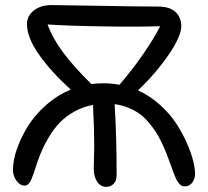

<svg xmlns="http://www.w3.org/2000/svg" viewBox="-20 -725 818 754"><path d="M397.9 8.8Q374.5 8.8 361.3 -11.7Q348.1 -32.2 348.1 -64Q348.1 -74.2 349.1 -105Q350.1 -135.7 350.1 -149.9Q350.1 -220.2 345.2 -313Q305.2 -305.7 271.5 -286.6Q237.8 -267.6 214.4 -243.2Q190.9 -218.8 170.9 -184.8Q150.9 -150.9 138.4 -119.6Q126 -88.4 113.8 -48.8Q106.4 -27.8 102.5 -18.8Q98.6 -9.8 92 -2.9Q85.4 3.9 76.2 3.9Q59.1 3.9 44.9 -15.1Q30.8 -34.2 30.8 -58.1Q30.8 -93.3 45.4 -137Q60.1 -180.7 87.2 -225.6Q114.3 -270.5 159.2 -310.8Q204.1 -351.1 257.8 -373Q179.7 -444.3 132.8 -511Q85.9 -577.6 85.9 -630.9Q85.9 -662.6 112.8 -683.8Q139.6 -705.1 183.1 -705.1Q209 -705.1 375 -702.1Q541 -699.2 602.1 -699.2Q646 -699.2 668.9 -678Q691.9 -656.7 691.9 -622.1Q691.9 -582.5 642.1 -509.8Q592.3 -437 522 -370.1Q568.4 -349.1 607.7 -313.7Q647 -278.3 671.6 -240.7Q696.3 -203.1 713.9 -163.1Q731.4 -123 738.8 -92.3Q746.1 -61.5 746.1 -41Q746.1 -23.9 735.4 -8.5Q724.6 6.8 706.1 6.8Q699.7 6.8 694.6 4.9Q689.5 2.9 684.3 -3.2Q679.2 -9.3 676 -14.2Q672.9 -19 667.7 -31.5Q662.6 -43.9 659.9 -51Q657.2 -58.1 650.9 -76.2Q641.6 -102.1 633.8 -122.1Q626 -142.1 614 -167Q602.1 -191.9 589.8 -210.2Q577.6 -228.5 560.8 -247.8Q543.9 -267.1 525.1 -280Q506.3 -293 481.9 -302.7Q457.5 -312.5 430.2 -315.9Q438 -188 438 -38.1Q438 -14.2 426 -2.7Q414.1 8.8 397.9 8.8ZM386.2 -397.9Q418.9 -397.9 449.2 -392.1Q500.5 -451.7 543.7 -514.6Q586.9 -577.6 608.9 -622.1Q529.3 -619.1 387.2 -621.3Q245.1 -623.5 167 -628.9Q186.5 -574.2 228.8 -517.8Q271 -461.4 338.9 -395Q361.3 -397.9 386.2 -397.9Z"/></svg>

Font: Shantell Sans Normal
Style: Regular
Weight: 400
Designer: Stephen Nixon, Anya Danilova, Shantell Martin
Foundry: Arrow Type
Version: Version 1.006;[559af2be0]